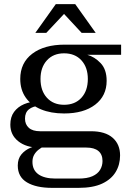

<svg xmlns="http://www.w3.org/2000/svg" viewBox="-20 -723 636 929"><path d="M232 186Q155 186 110.5 159.5Q66 133 66 78Q66 45 83.5 24Q101 3 128.5 -8.5Q156 -20 186 -22L191 -14Q180 -9 167 1Q154 11 145.5 25.5Q137 40 137 60Q137 100 166 120.5Q195 141 249 141H360Q402 141 427.5 129.5Q453 118 464.5 98.5Q476 79 476 56Q476 24 456 7.5Q436 -9 398 -9H168Q107 -9 68.5 -39.5Q30 -70 30 -120Q30 -157 48 -181.5Q66 -206 96.5 -219Q127 -232 164 -232L169 -211Q139 -209 120 -194Q101 -179 101 -149Q101 -121 119.5 -104.5Q138 -88 174 -88H420Q489 -88 525 -56.5Q561 -25 561 29Q561 74 539.5 109.5Q518 145 474 165.5Q430 186 360 186ZM290 -174Q226 -174 178 -194Q130 -214 104 -251.5Q78 -289 78 -341Q78 -419 136 -463Q194 -507 293 -507L402 -458Q438 -448 467 -417.5Q496 -387 496 -332Q496 -259 440.5 -216.5Q385 -174 290 -174ZM290 -216Q343 -216 374 -250Q405 -284 405 -341Q405 -397 374 -431Q343 -465 290 -465Q238 -465 207 -431Q176 -397 176 -341Q176 -284 207 -250Q238 -216 290 -216ZM402 -458 293 -507H566V-458ZM151 -564 250 -703H344L443 -564H375L269 -678H311L204 -564Z"/></svg>

Font: Montagu Slab
Style: Bold
Weight: 700
Designer: Florian Karsten
Foundry: Florian Karsten
Version: Version 1.000